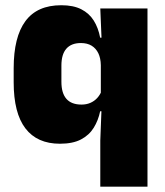

<svg xmlns="http://www.w3.org/2000/svg" viewBox="-20 -524 616 716"><path d="M203.5 12Q118.5 12 74.8 -45.2Q31 -102.5 31 -217V-269.5Q31 -386 74.8 -445.2Q118.5 -504.5 208.5 -504.5Q253.5 -504.5 283 -489.5Q312.5 -474.5 329.5 -447.5Q346.5 -420.5 353.5 -383.5H399L356 -281Q355.5 -307 346.8 -325.2Q338 -343.5 321.8 -353.5Q305.5 -363.5 281.5 -363.5Q246 -363.5 227.5 -342.5Q209 -321.5 209 -279.5V-219Q209 -176.5 227.8 -155.2Q246.5 -134 284 -134Q302.5 -134 317.2 -140.5Q332 -147 342.5 -158.5Q353 -170 359 -185L402.5 -109H353.5Q346.5 -75 329.5 -47.5Q312.5 -20 282 -4Q251.5 12 203.5 12ZM354 172V0L359 -128.5L356 -153V-350L359 -372.5L354 -492.5H530V172Z"/></svg>

Font: Anek Odia ExtraBold
Style: Regular
Weight: 800
Designer: Yesha Goshar & Mahesh Sahu (Odia), Yesha Goshar (Latin)
Foundry: Ek Type
Version: Version 1.003